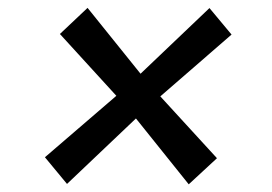

<svg xmlns="http://www.w3.org/2000/svg" viewBox="-20 -570 709 500"><path d="M471.5 -90 334 -261.5 154.5 -91 97 -160.5 283 -320.5 136 -481.5 208 -549.5 346 -378 525.5 -549 583 -480 397.5 -319 545 -158Z"/></svg>

Font: Merriweather 24pt ExtraBold
Style: Italic
Weight: 800
Italic angle: -7.8°
Version: Version 2.101